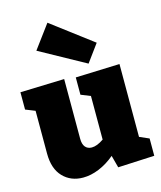

<svg xmlns="http://www.w3.org/2000/svg" viewBox="-128 -965 900 1072"><g transform="rotate(-15 321.5 -428.5)"><path d="M578 -124 633 -100V0L422 10L403 -61Q359 -24 311.5 -4.5Q264 15 219 15Q148 15 103 -32Q58 -79 58 -167V-414L3 -436V-536L258 -544V-199Q258 -167 271.5 -151Q285 -135 309 -135Q339 -135 378 -162V-414L323 -436V-536L578 -545ZM149 -737 249 -872 486 -693 412 -592Z"/></g></svg>

Font: Bitter Pro Black
Style: Regular
Weight: 900
Designer: Sol Matas, and Bitter project Authors
Foundry: Sol Matas
Version: Version 1.010